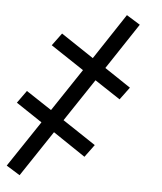

<svg xmlns="http://www.w3.org/2000/svg" viewBox="-48 -514 595 704"><g transform="rotate(5 250.0 -162.5)"><path d="M50 147 0 116 113 -53 17 -117 50 -163 144 -101 248 -257 126 -338 160 -384 280 -304 391 -472 441 -441 329 -272 425 -208 391 -162 297 -224 193 -68 315 13 281 59 162 -21Z"/></g></svg>

Font: Iosevka Curly Light Oblique
Style: Regular
Weight: 300
Italic angle: -9°
Monospace: yes
Designer: Belleve Invis
Foundry: Belleve Invis
Version: Version 11.1.0; ttfautohint (v1.8.3)